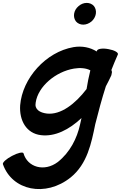

<svg xmlns="http://www.w3.org/2000/svg" viewBox="-65 -895 834 1324"><path d="M596 -800C599 -820 594 -839 583 -853C571 -867 553 -875 533 -875C513 -875 493 -867 477 -853C460 -839 449 -820 446 -800C443 -780 448 -761 459 -747C471 -733 489 -725 509 -725C529 -725 549 -733 566 -747C582 -761 593 -780 596 -800ZM705 -407 703 -412C717 -448 732 -484 748 -520C752 -533 724 -549 684 -556C644 -564 609 -559 604 -546C603 -544 603 -542 602 -540C557 -568 502 -580 442 -570C251 -537 89 -355 74 -169C67 -64 117 25 217 37C314 49 412 -1 497 -81C494 -66 491 -51 487 -36C466 59 418 155 334 222C240 293 124 258 97 162C93 151 57 159 18 180C-21 200 -49 226 -45 237C18 419 249 468 423 328C537 235 565 93 592 -39C614 -126 637 -213 665 -300C678 -325 691 -349 702 -374C703 -377 704 -379 704 -382C707 -391 708 -400 705 -407ZM258 -112C210 -118 172 -140 181 -187C197 -300 320 -401 445 -422C486 -429 528 -426 558 -410C547 -367 539 -324 532 -281C454 -179 354 -101 258 -112Z"/></svg>

Font: Nupuram Black Oblique
Style: Regular
Weight: 900
Designer: Santhosh Thottingal (santhosh.thottingal@gmail.com)
Foundry: SMC
Version: Version 1.000